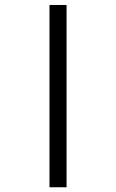

<svg xmlns="http://www.w3.org/2000/svg" viewBox="-20 -708 478 790"><path d="M183.6 62.5V-687.5H253.9V62.5Z"/></svg>

Font: Sudo Var
Style: Regular
Weight: 400
Monospace: yes
Designer: Jens Kutilek
Foundry: Jens Kutilek
Version: Version 0.065;FEAKit 1.0